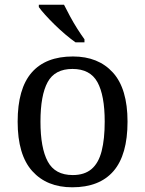

<svg xmlns="http://www.w3.org/2000/svg" viewBox="-20 -786 617 816"><path d="M287 10Q179 10 117 -59Q55 -128 55 -269Q55 -409 114.5 -477.5Q174 -546 290 -546Q398 -546 460 -477.5Q522 -409 522 -269Q522 -128 462.5 -59Q403 10 287 10ZM289 -42Q339 -42 369 -67.5Q399 -93 412 -144Q425 -195 425 -269Q425 -381 394 -437Q363 -493 288 -493Q213 -493 182.5 -437Q152 -381 152 -269Q152 -157 183 -99.5Q214 -42 289 -42ZM301 -606Q281 -620 258 -639.5Q235 -659 212.5 -681Q190 -703 172 -723Q154 -743 145 -756V-766H252Q263 -744 277.5 -717Q292 -690 308.5 -664Q325 -638 339 -619V-606Z"/></svg>

Font: Noto Serif Malayalam
Style: Regular
Weight: 400
Designer: Indian type Foundry, Jelle Bosma, Monotype Design Team
Foundry: Monotype Imaging Inc.
Version: Version 2.103